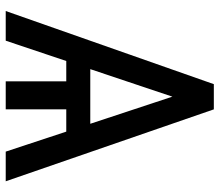

<svg xmlns="http://www.w3.org/2000/svg" viewBox="-68 -699 767 671"><g transform="rotate(90 315.5 -363.5)"><path d="M509.9 0 440 -211.6H362.2V0H264.2V-211.6H193.2L122.2 0H18.5L274.1 -727.3H362.2L613.6 0ZM412.6 -295.5 317.8 -582.4 221.6 -295.5Z"/></g></svg>

Font: Inter Zeller
Style: Regular
Weight: 400
Designer: Rasmus Andersson; Joe Bland
Foundry: zeller
Version: Version 3.015;git-dec3a8cb1